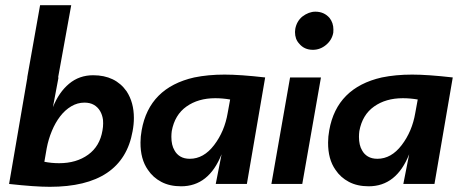

<svg xmlns="http://www.w3.org/2000/svg" viewBox="-20 -709 1774 740"><path d="M172 11Q114.5 11 15 0L85.5 -410.5H85L134.5 -689H254.5L204 -410.5H205.5L184 -296Q207 -353.5 246.2 -386.2Q285.5 -419 339 -419Q424.5 -419 468 -357Q496 -314 496 -254.5Q496 -229.5 491 -203Q453 11 172 11ZM208 -80Q274.5 -80 319.8 -112.8Q365 -145.5 375 -206.5Q377.5 -220 377.5 -233.5L377 -247Q374.5 -266 365.8 -281Q357 -296 342 -304.8Q327 -313.5 305.5 -313.5Q278.5 -313.5 254.5 -299.2Q230.5 -285 211.8 -260.5Q193 -236 179.8 -204Q166.5 -172 160 -137.5L151 -85.5Q178.5 -80 208 -80Z M678 9Q634 9 601.8 -8Q569.5 -25 550 -54.5Q521 -95.5 521.5 -160Q521.5 -182.5 526 -207Q555 -371 728.5 -410.5Q782 -421.5 845.5 -421.5Q905.5 -421.5 1002 -410.5L931.5 0H811.5L834 -114.5Q785 9 678 9ZM711.5 -97Q765 -97 805.2 -149.8Q845.5 -202.5 857.5 -273.5L867 -325.5Q837.5 -330.5 809.5 -330.5Q744 -330.5 698.8 -298.5Q653.5 -266.5 642 -204Q640.5 -193 640.5 -181.5Q640.5 -149.5 652.5 -129.5Q660.5 -114.5 675.2 -105.8Q690 -97 711.5 -97Z M1186 -517Q1152.5 -517 1133 -541Q1117 -558 1117 -585.5L1118 -597.5Q1123.5 -627 1145 -645Q1170 -664 1195.5 -664Q1229 -664 1250 -640Q1265 -621 1265 -595L1264.5 -583Q1259.5 -555 1236.8 -536Q1214 -517 1186 -517ZM1145 0H1026L1098 -410.5H1217Z M1401 9Q1357 9 1324.8 -8Q1292.5 -25 1273 -54.5Q1244 -95.5 1244.5 -160Q1244.5 -182.5 1249 -207Q1278 -371 1451.5 -410.5Q1505 -421.5 1568.5 -421.5Q1628.5 -421.5 1725 -410.5L1654.5 0H1534.5L1557 -114.5Q1508 9 1401 9ZM1434.5 -97Q1488 -97 1528.2 -149.8Q1568.5 -202.5 1580.5 -273.5L1590 -325.5Q1560.5 -330.5 1532.5 -330.5Q1467 -330.5 1421.8 -298.5Q1376.5 -266.5 1365 -204Q1363.5 -193 1363.5 -181.5Q1363.5 -149.5 1375.5 -129.5Q1383.5 -114.5 1398.2 -105.8Q1413 -97 1434.5 -97Z"/></svg>

Font: Lucymar Sans SemiBold
Style: Italic
Weight: 600
Italic angle: -10°
Foundry: The League of Moveable Type (original font) / Main changes by Cristiano Sobral with portions from Mirco Monsees
Version: Version 2.00;August 30, 2020;FontCreator 13.0.0.2681 64-bit